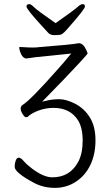

<svg xmlns="http://www.w3.org/2000/svg" viewBox="-20 -907 540 929"><path d="M145 -22Q51 -72 51 -100Q51 -116 56 -130Q61 -144 71 -144Q81 -144 94.5 -128Q108 -112 134 -92Q191 -49 233 -49Q319 -49 359 -125Q380 -165 380 -226.5Q380 -288 358 -324Q320 -385 239 -385Q202 -385 167.5 -372.5Q133 -360 113 -341Q111 -340 105 -340Q99 -340 89.5 -355Q80 -370 80 -381.5Q80 -393 89 -399Q129 -424 256 -568Q286 -601 317 -639L325 -648L171 -632Q154 -631 140 -628.5Q126 -626 108 -624Q89 -624 77 -657Q73 -670 73 -679Q74 -680 90 -679Q147 -675 169 -679Q327 -691 361 -698Q383 -698 398 -664Q403 -653 404 -648Q395 -634 291 -525L184 -415L201 -419Q232 -427 266.5 -427Q301 -427 344.5 -404.5Q388 -382 415 -338.5Q442 -295 442 -228Q442 -161 417.5 -109.5Q393 -58 347.5 -28Q302 2 246 2Q190 2 145 -22ZM77 -656Q77 -656 77 -657ZM79 -680ZM185 -779Q108 -862 108 -876Q108 -887 123 -887Q130 -887 145.5 -871.5Q161 -856 249 -795Q340 -859 355 -873Q370 -887 380.5 -887Q391 -887 391 -875.5Q391 -864 320 -783Q302 -762 291.5 -751.5Q281 -741 272.5 -739Q264 -737 243.5 -737Q223 -737 213 -748.5Q203 -760 185 -779Z"/></svg>

Font: LXGW WenKai Mono TC Light
Style: Regular
Weight: 300
Designer: LXGW / Fontworks Inc.
Foundry: LXGW / Fontworks Inc.
Version: Version 1.330